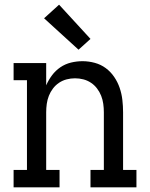

<svg xmlns="http://www.w3.org/2000/svg" viewBox="-20 -799 640 819"><path d="M38 0V-74H95V-457H38V-530H177V-435Q187 -458 202 -478Q217 -498 237.5 -512Q258 -526 282.5 -532Q307 -538 332 -538Q358 -538 384 -531Q410 -524 431 -508.5Q452 -493 467 -471Q482 -449 490.5 -424Q499 -399 502 -372.5Q505 -346 505 -320V-74H562V0H366V-74H423V-320Q423 -338 420.5 -356Q418 -374 411.5 -390.5Q405 -407 394 -421.5Q383 -436 368 -446Q353 -456 335.5 -460.5Q318 -465 300 -465Q282 -465 264.5 -460.5Q247 -456 232 -446Q217 -436 206 -421.5Q195 -407 188.5 -390.5Q182 -374 179.5 -356Q177 -338 177 -320V-74H234V0ZM315 -587 168 -721 232 -779 366 -633Z"/></svg>

Font: Iosevka Curly Slab Extended
Style: Regular
Weight: 400
Width: 7
Monospace: yes
Designer: Belleve Invis
Foundry: Belleve Invis
Version: Version 11.1.0; ttfautohint (v1.8.3)